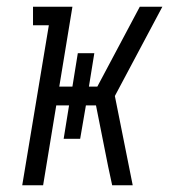

<svg xmlns="http://www.w3.org/2000/svg" viewBox="-20 -550 540 570"><path d="M46 0 125 -475H78V-530H195L156 -293H195L211 -392H260L244 -293H269L395 -530H462L321 -265L374 0H313L301 -56L265 -237H235L218 -138H169L185 -237H147L108 0Z"/></svg>

Font: Iosevka Slab Light
Style: Italic
Weight: 300
Italic angle: -9°
Monospace: yes
Designer: Belleve Invis
Foundry: Belleve Invis
Version: Version 11.1.1; ttfautohint (v1.8.3)